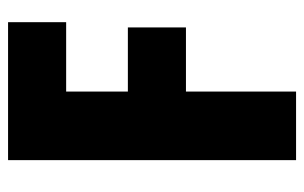

<svg xmlns="http://www.w3.org/2000/svg" viewBox="-159 -595 754 476"><g transform="rotate(-90 218.0 -357.0)"><path d="M229 0V-273H388V-417H229V-570H401V-714H59V0Z"/></g></svg>

Font: Noto Sans Arabic ExtCond Blk
Style: Regular
Weight: 900
Width: 2
Designer: Monotype Design Team, Nadine Chahine, Nizar Qandah and Khaled Hosny
Foundry: Monotype Imaging Inc.
Version: Version 2.012